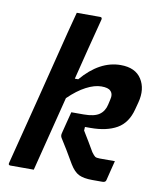

<svg xmlns="http://www.w3.org/2000/svg" viewBox="-84 -820 767 889"><g transform="rotate(10 300.0 -375.0)"><path d="M448 -547Q517 -547 546 -501.5Q575 -456 558 -391L549 -357Q532 -291 484 -263.5Q436 -236 360 -236H334L333 -219Q347 -197 362.5 -170.5Q378 -144 388 -127Q399 -112 405 -108Q411 -104 427 -104H498Q492 -80 486.5 -58.5Q481 -37 475 -12Q473 0 458 0H410Q370 0 347 -11Q324 -22 304 -55Q284 -90 267.5 -117Q251 -144 237 -166Q230 -176 234 -190Q240 -216 247 -241.5Q254 -267 260 -292H318Q368 -292 391.5 -308.5Q415 -325 422 -357L427 -379Q435 -408 420 -422Q409 -434 377 -434Q345 -434 305.5 -413.5Q266 -393 224 -352Q202 -264 179.5 -176Q157 -88 135 0H25Q14 0 17 -11Q58 -171 98.5 -331Q139 -491 179 -651Q187 -681 193.5 -706.5Q200 -732 205 -750H315Q325 -750 323 -739Q304 -666 285.5 -593.5Q267 -521 249 -448H265Q349 -547 448 -547Z"/></g></svg>

Font: Recursive Mn Lnr St SmB
Style: Italic
Weight: 600
Italic angle: -15°
Monospace: yes
Version: Version 1.079;hotconv 1.0.112;makeotfexe 2.5.65598; ttfautoh